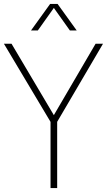

<svg xmlns="http://www.w3.org/2000/svg" viewBox="-31 -964 548 984"><path d="M228 0V-354L236 -326L-11 -740H28L252 -362H238L459 -740H497L254 -326L262 -354V0ZM128 -808 226 -944H264L362 -808H327L241 -929H249L163 -808Z"/></svg>

Font: Encode Sans Condensed Thin
Style: Regular
Weight: 100
Width: 3
Designer: Multiple Designers
Foundry: Impallari Type
Version: Version 3.002